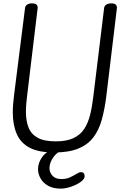

<svg xmlns="http://www.w3.org/2000/svg" viewBox="-20 -892 781 1141"><path d="M302 14Q209 14 155.5 -14.5Q102 -43 79 -97Q56 -151 56 -225Q56 -248 58 -272Q60 -296 63 -322L129 -846Q131 -858 142 -865Q153 -872 169 -872Q189 -872 196.5 -865Q204 -858 204 -846L141 -322Q138 -297 136 -273Q134 -249 134 -228Q134 -174 149.5 -134.5Q165 -95 203.5 -73.5Q242 -52 311 -52Q377 -52 417.5 -71.5Q458 -91 481 -126.5Q504 -162 516 -211.5Q528 -261 535 -322L599 -846Q601 -858 612.5 -865Q624 -872 640 -872Q660 -872 667.5 -865Q675 -858 675 -846L612 -322Q602 -242 584.5 -179.5Q567 -117 533.5 -74Q500 -31 444 -8.5Q388 14 302 14ZM340 229Q297 229 267 212.5Q237 196 221.5 169Q206 142 206 113Q206 75 231.5 40Q257 5 312 -11H380Q326 4 300 38.5Q274 73 274 107Q274 133 292 152.5Q310 172 344 172Q375 172 397 161.5Q419 151 435 141Q451 131 461 131Q483 131 483 156Q483 172 459.5 189Q436 206 402.5 217.5Q369 229 340 229Z"/></svg>

Font: Kite One
Style: Regular
Weight: 400
Designer: Eduardo Rodriguez Tunni
Foundry: Eduardo Rodriguez Tunni
Version: Version 1.002; ttfautohint (v1.8.4.7-5d5b);gftools[0.9.23]